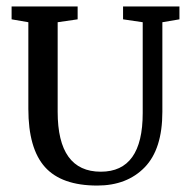

<svg xmlns="http://www.w3.org/2000/svg" viewBox="-20 -570 588 596"><path d="M282 6Q171 6 119.5 -51.5Q68 -109 68 -232V-501L16 -510V-550H221V-510L159 -501V-223Q159 -37 293 -37Q423 -37 423 -219V-501L362 -510V-550H537V-510L484 -501V-223Q484 -107 429 -50.5Q374 6 282 6Z"/></svg>

Font: Aikya Medium
Style: Regular
Weight: 500
Designer: Neelakash Kshetrimayum (Latin subset based on Merriweather by Eben Sorkin)
Foundry: Brand New Type
Version: Version 1.00 b005